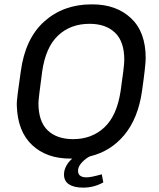

<svg xmlns="http://www.w3.org/2000/svg" viewBox="-20 -716 730 879"><path d="M647 -450Q647 -417 630 -298Q612 -174 549.5 -98.5Q487 -23 391 0Q373 9 357 25.5Q341 42 338 58Q332 96 377 96Q396 96 446 82L453 119Q410 143 361 143Q319 143 296 128Q273 113 273 83Q273 62 284 42.5Q295 23 311 10H306H301Q193 10 127 -52Q61 -114 57 -231Q56 -250 61.5 -291Q67 -332 69 -345L75 -388Q95 -539 182.5 -617.5Q270 -696 399 -696H403Q512 -696 579.5 -633Q647 -570 647 -450ZM549 -442Q549 -526 506.5 -566.5Q464 -607 390 -607Q303 -607 246 -553.5Q189 -500 173 -388Q156 -263 156 -244Q156 -160 198 -119.5Q240 -79 315 -79Q400 -79 457.5 -132.5Q515 -186 532 -298Q549 -413 549 -442Z"/></svg>

Font: Chivo
Style: Italic
Weight: 400
Italic angle: -8.05°
Designer: Hector Gatti
Foundry: Omnibus-Type
Version: Version 1.007